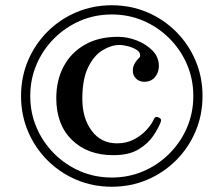

<svg xmlns="http://www.w3.org/2000/svg" viewBox="-20 -733 850 730"><path d="M405 -23Q333 -23 270.5 -49.5Q208 -76 160.5 -123.5Q113 -171 86.5 -233.5Q60 -296 60 -368Q60 -440 86.5 -502.5Q113 -565 160.5 -612.5Q208 -660 270.5 -686.5Q333 -713 405 -713Q477 -713 539.5 -686.5Q602 -660 649.5 -612.5Q697 -565 723.5 -502.5Q750 -440 750 -368Q750 -296 723.5 -233.5Q697 -171 649.5 -123.5Q602 -76 539.5 -49.5Q477 -23 405 -23ZM405 -58Q469 -58 525 -82Q581 -106 624 -149Q667 -192 691 -248Q715 -304 715 -368Q715 -432 691 -488Q667 -544 624 -587Q581 -630 525 -654Q469 -678 405 -678Q341 -678 285 -654Q229 -630 186 -587Q143 -544 119 -488Q95 -432 95 -368Q95 -304 119 -248Q143 -192 186 -149Q229 -106 285 -82Q341 -58 405 -58ZM411 -143Q313 -143 253.5 -201Q194 -259 194 -360Q194 -428 222 -480.5Q250 -533 302.5 -563Q355 -593 428 -593Q465 -593 500.5 -579Q536 -565 560 -540.5Q584 -516 584 -482Q584 -457 569 -439.5Q554 -422 528 -422Q510 -422 497.5 -434Q485 -446 485 -465Q485 -479 492 -491.5Q499 -504 510 -514Q513 -517 513 -522Q513 -535 499.5 -543.5Q486 -552 467.5 -557Q449 -562 434 -562Q403 -562 370 -542Q337 -522 315 -477Q293 -432 293 -357Q293 -284 328.5 -236Q364 -188 425 -188Q461 -188 489.5 -203Q518 -218 537.5 -239.5Q557 -261 565 -280Q571 -293 584 -286Q596 -281 591 -269Q583 -247 563 -217Q543 -187 506.5 -165Q470 -143 411 -143Z"/></svg>

Font: Zen Antique Soft
Style: Regular
Weight: 400
Designer: Yoshimichi Ohira
Foundry: Positype
Version: Version 1.001